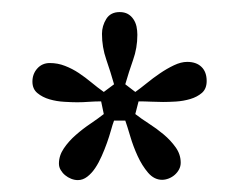

<svg xmlns="http://www.w3.org/2000/svg" viewBox="-20 -581 396 318"><path d="M168.9 -441.4Q163.1 -461.9 156 -482.4Q148.9 -502.9 148.9 -524.9Q148.9 -538.1 156 -549.6Q163.1 -561 178.2 -561Q186 -561 191.7 -557.9Q197.3 -554.7 200.9 -549.3Q204.6 -543.9 206.1 -537.1Q207.5 -530.3 207.5 -523.4Q207.5 -501.5 200.4 -481.7Q193.4 -461.9 187.5 -441.4L204.1 -428.7Q212.4 -434.6 222.9 -443.1Q233.4 -451.7 244.9 -459.5Q256.3 -467.3 268.1 -472.9Q279.8 -478.5 290 -478.5Q305.2 -478.5 313.7 -470.2Q322.3 -461.9 322.3 -446.8Q322.3 -434.1 314.5 -427.2Q306.6 -420.4 295.2 -417Q283.7 -413.6 271.2 -412.8Q258.8 -412.1 250 -412.1Q240.2 -412.1 230 -412.6Q219.7 -413.1 209.5 -413.1L204.1 -392.1Q213.4 -384.8 226.3 -376.5Q239.3 -368.2 251 -358.4Q262.7 -348.6 271 -336.9Q279.3 -325.2 279.3 -311.5Q279.3 -305.7 276.6 -300.5Q273.9 -295.4 269.5 -291.5Q265.1 -287.6 259.5 -285.4Q253.9 -283.2 248.5 -283.2Q235.4 -283.2 225.3 -294.9Q215.3 -306.6 208 -322.5Q200.7 -338.4 195.8 -355Q190.9 -371.6 187.5 -381.3H168.9Q166.5 -375 163.8 -365.2Q161.1 -355.5 157.2 -344.5Q153.3 -333.5 148.4 -322.5Q143.6 -311.5 137.7 -302.7Q131.8 -293.9 124.5 -288.3Q117.2 -282.7 108.9 -282.7Q103.5 -282.7 97.9 -284.9Q92.3 -287.1 87.9 -290.8Q83.5 -294.4 80.6 -299.3Q77.6 -304.2 77.6 -310.1Q77.6 -323.2 85.7 -335.2Q93.8 -347.2 105.5 -357.4Q117.2 -367.7 129.9 -376.2Q142.6 -384.8 151.9 -392.1L147.5 -413.1Q137.7 -413.1 127.7 -412.4Q117.7 -411.6 107.9 -411.6Q99.1 -411.6 86.4 -412.4Q73.7 -413.1 62 -416.5Q50.3 -419.9 42 -426.8Q33.7 -433.6 33.7 -445.8Q33.7 -458.5 41.7 -467.5Q49.8 -476.6 62.5 -476.6Q75.7 -476.6 87.6 -471.9Q99.6 -467.3 110.6 -460Q121.6 -452.6 131.6 -444.3Q141.6 -436 151.9 -428.7Z"/></svg>

Font: CAT Linz
Style: Regular
Weight: 400
Designer: Peter Wiegel
Foundry: Peter Wiegel
Version: Version 1.08